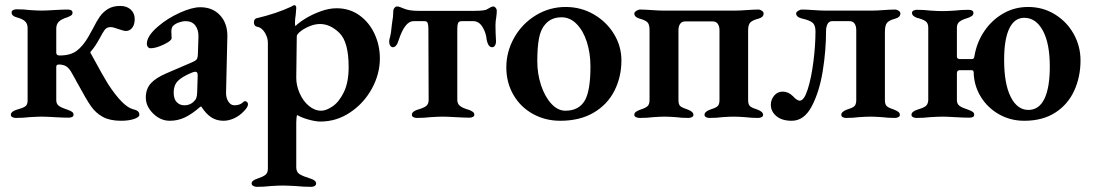

<svg xmlns="http://www.w3.org/2000/svg" viewBox="-20 -454 4235 744"><path d="M284 -125Q280 -131 277.5 -136Q275 -141 273 -145Q268 -153 258 -171.5Q248 -190 236.5 -197Q225 -204 208 -204Q198 -204 198 -195V-66Q198 -51 208.5 -43.5Q219 -36 244 -28Q255 -24 260 -20Q265 -16 265 -9Q265 -3 259 -0.5Q253 2 246 2Q225 2 191 0Q159 -2 142 -2Q126 -2 94 0Q70 3 41 3Q34 3 28 0Q22 -3 22 -9Q22 -21 42 -28Q68 -35 77.5 -41.5Q87 -48 87 -64V-345Q87 -362 77 -371.5Q67 -381 44 -387Q25 -392 25 -406Q25 -412 31 -415Q37 -418 44 -418Q73 -418 95 -415Q125 -413 141 -413Q159 -413 189 -415Q223 -417 242 -417Q261 -417 261 -405Q261 -398 256 -394.5Q251 -391 241 -387Q218 -380 208 -370Q198 -360 198 -343V-250Q198 -239 211 -239Q253 -239 277 -257Q301 -275 321 -309Q324 -314 340 -343Q355 -373 367 -390Q379 -407 398 -419Q417 -431 446 -431Q471 -431 486.5 -417Q502 -403 502 -380Q502 -359 492.5 -346.5Q483 -334 468 -334Q459 -334 437 -342Q433 -343 424.5 -346Q416 -349 410 -349Q398 -349 391.5 -344Q385 -339 377 -325L366 -305Q347 -271 334 -257Q330 -253 330 -251.5Q330 -250 331 -248Q332 -246 333 -245L349 -216Q378 -162 399 -128Q456 -41 495 -31Q508 -28 514 -23Q520 -18 520 -9Q520 0 499.5 7Q479 14 449 14Q406 14 378.5 -1Q351 -16 332.5 -42.5Q314 -69 284 -125Z M545 -76Q545 -109 564 -130.5Q583 -152 625 -170L718 -210Q738 -218 742.5 -224.5Q747 -231 747 -251L749 -310Q750 -338 737 -355Q724 -372 700 -372Q687 -372 673 -367Q659 -362 651 -354Q644 -348 644 -331L645 -306Q645 -296 614.5 -281.5Q584 -267 564 -267Q557 -267 553 -272Q549 -277 549 -284Q549 -315 593 -352Q629 -383 676.5 -404.5Q724 -426 756 -426Q804 -426 833 -394.5Q862 -363 861 -312L856 -98Q855 -76 864.5 -61Q874 -46 888 -46Q910 -46 922 -58Q926 -62 929 -62Q934 -62 937.5 -58.5Q941 -55 941 -50Q941 -39 925 -23Q908 -5 887 4.5Q866 14 846 14Q819 14 798.5 0.5Q778 -13 760 -41H757Q724 -12 696.5 1Q669 14 638 14Q602 14 573.5 -14Q545 -42 545 -76ZM734 -64Q743 -71 744 -95L746 -159V-163Q746 -176 737 -176Q731 -176 722 -172Q684 -156 668.5 -139.5Q653 -123 653 -96Q653 -70 665 -58Q677 -46 694 -46Q719 -46 734 -64Z M955 257Q955 245 978 238Q999 231 1008.5 223.5Q1018 216 1018 200V-289Q1018 -308 1006 -328Q994 -348 974 -351Q964 -354 964 -368Q964 -379 973 -383Q1050 -401 1108 -428Q1110 -429 1114 -431.5Q1118 -434 1120 -434Q1128 -434 1128 -423L1126 -398Q1123 -380 1123 -364Q1123 -355 1125 -353Q1136 -365 1162.5 -381.5Q1189 -398 1222 -410Q1255 -422 1284 -422Q1335 -422 1373 -394.5Q1411 -367 1431.5 -322.5Q1452 -278 1452 -228Q1452 -167 1421 -110.5Q1390 -54 1337 -18.5Q1284 17 1222 17Q1203 17 1176 9.5Q1149 2 1132 -8Q1130 -8 1129 3Q1128 14 1128 21V194Q1128 213 1141 221Q1154 229 1183 238Q1205 245 1205 257Q1205 263 1199.5 266.5Q1194 270 1187 270Q1155 270 1127 267Q1091 265 1075 265Q1060 265 1028 267Q1004 270 975 270Q968 270 961.5 266.5Q955 263 955 257ZM1331 -194Q1331 -291 1295.5 -326Q1260 -361 1220 -361Q1201 -361 1180 -352.5Q1159 -344 1144.5 -332.5Q1130 -321 1130 -313L1128 -152Q1128 -123 1141 -93Q1154 -63 1176.5 -44Q1199 -25 1225 -25Q1244 -25 1269 -42Q1294 -59 1312.5 -97Q1331 -135 1331 -194Z M1576 -9Q1576 -21 1595 -28Q1620 -35 1630.5 -42.5Q1641 -50 1641 -67L1640 -343Q1640 -356 1637.5 -364Q1635 -372 1625 -372H1582Q1549 -372 1525 -299Q1517 -271 1502 -271Q1496 -271 1492 -277.5Q1488 -284 1488 -293Q1488 -299 1492 -313Q1496 -331 1496 -337L1499 -363Q1504 -390 1504 -410Q1504 -418 1508.5 -423.5Q1513 -429 1519 -429Q1527 -429 1547 -420Q1566 -412 1602 -412H1818Q1861 -412 1869 -419Q1875 -423 1881.5 -426Q1888 -429 1892 -429Q1896 -429 1900.5 -424Q1905 -419 1905 -411Q1905 -403 1903 -387Q1900 -372 1900 -356Q1900 -328 1902 -296V-292Q1902 -284 1898 -277.5Q1894 -271 1887 -271Q1872 -271 1866 -299Q1864 -326 1850 -349Q1836 -372 1814 -372H1769Q1758 -372 1755 -364.5Q1752 -357 1752 -343V-67Q1752 -52 1762.5 -43.5Q1773 -35 1798 -28Q1808 -24 1813 -20Q1818 -16 1818 -9Q1818 -4 1812.5 -1Q1807 2 1800 2Q1779 2 1745 0Q1713 -2 1696 -2Q1680 -2 1648 0Q1624 3 1595 3Q1588 3 1582 0Q1576 -3 1576 -9Z M1942 -193Q1942 -254 1972.5 -308Q2003 -362 2056 -394.5Q2109 -427 2172 -427Q2231 -427 2280.5 -398.5Q2330 -370 2359 -322.5Q2388 -275 2388 -220Q2388 -156 2361 -102.5Q2334 -49 2280.5 -17.5Q2227 14 2151 14Q2093 14 2045 -12.5Q1997 -39 1969.5 -86.5Q1942 -134 1942 -193ZM2247 -66Q2268 -104 2268 -196Q2268 -248 2254 -291.5Q2240 -335 2214.5 -361Q2189 -387 2156 -387Q2116 -387 2093 -360Q2075 -340 2068.5 -305Q2062 -270 2062 -217Q2062 -168 2076.5 -124Q2091 -80 2116 -52.5Q2141 -25 2171 -25Q2224 -25 2247 -66Z M2438 -9Q2438 -16 2444 -20.5Q2450 -25 2461 -29Q2480 -35 2488.5 -42Q2497 -49 2497 -67V-337Q2497 -360 2488.5 -368Q2480 -376 2458 -382Q2450 -384 2444 -389Q2438 -394 2438 -402Q2438 -407 2446 -412Q2454 -417 2459 -417Q2477 -417 2505 -415Q2533 -413 2546 -413H2832Q2846 -413 2874 -415Q2902 -417 2920 -417Q2925 -417 2932 -412.5Q2939 -408 2939 -402Q2939 -394 2933.5 -389Q2928 -384 2920 -382Q2897 -376 2888 -367.5Q2879 -359 2879 -337V-66Q2879 -48 2887.5 -41.5Q2896 -35 2916 -29Q2937 -21 2937 -9Q2937 -3 2931 0Q2925 3 2918 3Q2890 3 2867 0Q2839 -2 2823 -2Q2807 -2 2779 0Q2758 3 2729 3Q2722 3 2716 0Q2710 -3 2710 -9Q2710 -21 2731 -29Q2751 -35 2759.5 -41.5Q2768 -48 2768 -66V-337Q2768 -352 2761.5 -361.5Q2755 -371 2742 -371H2635Q2622 -371 2615.5 -361.5Q2609 -352 2609 -337V-66Q2609 -48 2617 -42Q2625 -36 2646 -29Q2667 -21 2667 -9Q2667 -3 2661 0Q2655 3 2647 3Q2620 3 2599 0Q2573 -2 2556 -2Q2539 -2 2511 0Q2489 3 2459 3Q2451 3 2444.5 0Q2438 -3 2438 -9Z M2967 -48Q2967 -68 2980 -83.5Q2993 -99 3013 -99Q3035 -99 3053 -81Q3059 -74 3066 -69Q3073 -64 3079 -64Q3096 -64 3110 -108Q3124 -152 3132 -215.5Q3140 -279 3140 -333Q3140 -357 3128 -366.5Q3116 -376 3088 -382Q3065 -388 3065 -402Q3065 -407 3073 -412Q3081 -417 3086 -417Q3104 -417 3132 -415Q3160 -413 3174 -413H3362Q3378 -413 3404 -415Q3432 -417 3449 -417Q3455 -417 3462 -412.5Q3469 -408 3469 -402Q3469 -394 3463.5 -389Q3458 -384 3450 -382Q3427 -376 3418 -366.5Q3409 -357 3409 -330V-66Q3409 -48 3417.5 -41.5Q3426 -35 3445 -29Q3455 -25 3461 -20.5Q3467 -16 3467 -9Q3467 -3 3461 0Q3455 3 3448 3Q3421 3 3398 0Q3370 -2 3353 -2Q3336 -2 3308 0Q3286 3 3258 3Q3251 3 3245.5 0Q3240 -3 3240 -9Q3240 -21 3261 -29Q3281 -35 3289.5 -41.5Q3298 -48 3298 -66V-337Q3298 -353 3291.5 -362.5Q3285 -372 3272 -372H3205Q3192 -372 3186.5 -360.5Q3181 -349 3181 -336Q3181 -258 3168 -178Q3155 -98 3125.5 -42Q3096 14 3048 14Q3010 14 2988.5 -4Q2967 -22 2967 -48Z M3753 -174Q3753 -177 3751 -179.5Q3749 -182 3746 -182H3699Q3688 -182 3688 -170V-66Q3688 -51 3698.5 -43.5Q3709 -36 3734 -28Q3745 -24 3750 -20Q3755 -16 3755 -9Q3755 2 3736 2Q3715 2 3681 0Q3649 -2 3632 -2Q3616 -2 3584 0Q3560 3 3531 3Q3524 3 3518 0Q3512 -3 3512 -9Q3512 -21 3532 -28Q3556 -35 3566 -42Q3576 -49 3577 -66V-347Q3577 -364 3567 -371.5Q3557 -379 3533 -385Q3514 -392 3514 -404Q3514 -410 3520 -413Q3526 -416 3533 -416Q3561 -416 3585 -413Q3615 -411 3632 -411Q3650 -411 3680 -413Q3706 -416 3733 -416Q3752 -416 3752 -404Q3752 -397 3747 -393Q3742 -389 3732 -385Q3708 -378 3698 -370Q3688 -362 3688 -347V-235Q3688 -225 3700 -225H3745Q3749 -225 3752 -227Q3755 -229 3756 -237Q3765 -290 3794 -333Q3823 -376 3867 -401.5Q3911 -427 3964 -427Q4021 -427 4067.5 -398.5Q4114 -370 4140.5 -322.5Q4167 -275 4167 -220Q4167 -156 4142.5 -102.5Q4118 -49 4069 -17.5Q4020 14 3949 14Q3895 14 3850.5 -11.5Q3806 -37 3780 -80Q3754 -123 3753 -174ZM4048 -196Q4048 -286 4021 -335.5Q3994 -385 3949 -385Q3911 -385 3891 -343.5Q3871 -302 3871 -222Q3871 -129 3896.5 -78.5Q3922 -28 3965 -28Q4006 -28 4027 -71Q4048 -114 4048 -196Z"/></svg>

Font: EB Garamond SemiBold
Style: Regular
Weight: 600
Designer: Georg Duffner and Octavio Pardo
Foundry: Georg Duffner
Version: Version 1.000